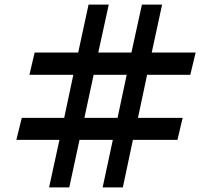

<svg xmlns="http://www.w3.org/2000/svg" viewBox="-20 -811 917 831"><path d="M237.3 -205.6H50.8L74.2 -300.8H257.8L297.4 -487.3H107.4L129.9 -583.5H318.4L363.3 -791H450.7L405.3 -583.5H548.8L594.2 -791H681.6L636.7 -583.5H826.7L803.7 -487.3H616.7L577.1 -300.8H770.5L748 -205.6H555.2L511.7 0H424.3L468.3 -205.6H324.2L279.8 0H192.4ZM385.3 -487.3 345.2 -300.8H488.8L528.3 -487.3Z"/></svg>

Font: Pinar DS4-SemiBold
Style: Regular
Weight: 600
Designer: Amin Abedi
Version: Version 2.000